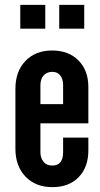

<svg xmlns="http://www.w3.org/2000/svg" viewBox="-20 -763 414 791"><path d="M196 8Q264 8 304 -33Q344 -74 344 -144V-196H240V-136Q240 -81 195.5 -81Q171.5 -81 159 -96.8Q146.5 -112.5 146.5 -136V-255H344V-404.5Q344 -473 303.2 -514Q262.5 -555 195 -555Q126.5 -555 85 -512Q43.5 -469 43.5 -397.5V-150.5Q43.5 -79 85 -35.5Q126.5 8 196 8ZM146.5 -334V-411Q146.5 -437.5 159.5 -452Q172.5 -466.5 194.5 -467Q216 -467.5 228 -452.5Q240 -437.5 240 -411V-334ZM224 -645H327V-743H224ZM63.5 -645H166.5V-743H63.5Z"/></svg>

Font: League Gothic SemiExpanded
Style: Regular
Weight: 400
Width: 6
Designer: The League of Moveable Type
Version: Version 1.600; ttfautohint (v1.8.3)